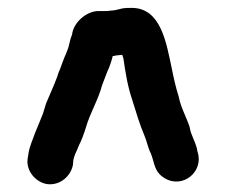

<svg xmlns="http://www.w3.org/2000/svg" viewBox="-20 -716 574 487"><path d="M163 -630V-629C160 -622 158 -615 156 -606C153 -589 144 -574 139 -559L132 -540C129 -534 127 -528 125 -521C116 -497 107 -478 97 -454L89 -428C82 -410 76 -396 69 -379C64 -364 54 -343 52 -325L50 -313C46 -281 72 -253 100 -249C133 -245 160 -270 165 -298L166 -310C168 -320 173 -331 176 -337L180 -347C187 -360 193 -377 198 -393C209 -431 229 -462 239 -500C243 -511 248 -523 252 -534C257 -544 263 -561 266 -574C269 -574 271 -574 272 -575L290 -577L293 -568C298 -533 304 -496 315 -464C325 -432 334 -401 346 -373C353 -357 355 -341 363 -326L367 -314C373 -292 377 -277 396 -265C443 -235 498 -281 481 -331C478 -354 464 -372 461 -394C452 -421 439 -442 433 -472C426 -494 421 -516 416 -541C402 -606 389 -696 314 -696C307 -696 299 -696 292 -695C282 -693 271 -689 260 -689C255 -688 251 -688 247 -688H230C199 -688 167 -659 163 -630Z"/></svg>

Font: Electronic
Style: UltHv
Weight: 900
Version: Version 1.011